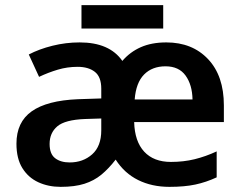

<svg xmlns="http://www.w3.org/2000/svg" viewBox="-20 -717 937 747"><path d="M627 -552Q728 -552 789.5 -487Q851 -422 851 -307V-242H502Q504 -167 541 -127Q578 -87 645 -87Q694 -87 737 -97.5Q780 -108 823 -128V-27Q782 -8 740 1Q698 10 639 10Q571 10 517.5 -16.5Q464 -43 430 -96Q403 -61 374.5 -37.5Q346 -14 308.5 -2Q271 10 216 10Q168 10 129 -8Q90 -26 67 -63Q44 -100 44 -158Q44 -242 103.5 -284Q163 -326 283 -331L374 -334V-372Q374 -418 349 -437.5Q324 -457 282 -457Q242 -457 205 -446Q168 -435 132 -418L92 -505Q132 -526 184 -539Q236 -552 290 -552Q406 -552 456 -480Q486 -515 528 -533.5Q570 -552 627 -552ZM624 -459Q572 -459 540.5 -427Q509 -395 504 -330H729Q728 -387 702 -423Q676 -459 624 -459ZM311 -254Q233 -251 203 -225.5Q173 -200 173 -157Q173 -118 194.5 -101.5Q216 -85 251 -85Q303 -85 338.5 -116.5Q374 -148 374 -210V-256ZM615 -697V-606H297V-697Z"/></svg>

Font: Noto Sans SemiBold
Style: Regular
Weight: 600
Designer: Monotype Design Team
Foundry: Monotype Imaging Inc.
Version: Version 2.007